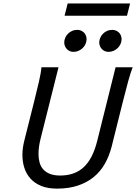

<svg xmlns="http://www.w3.org/2000/svg" viewBox="-20 -1093 797 1125"><path d="M757.3 -698.7Q745.6 -669.4 731.2 -617.2Q716.8 -564.9 698.2 -490.7L634.3 -234.4Q620.1 -178.7 594.2 -133.3Q568.4 -87.9 529.1 -55.7Q489.7 -23.4 436.3 -5.6Q382.8 12.2 314 12.2Q260.3 12.2 221.9 -3.4Q183.6 -19 159.2 -45.9Q134.8 -72.8 123 -108.6Q111.3 -144.5 111.3 -185.1Q111.3 -225.6 122.6 -269.5L178.2 -490.7Q196.3 -562 208.5 -615.7Q220.7 -669.4 222.7 -698.7H322.8L218.8 -284.2Q212.4 -259.8 209 -236.3Q205.6 -212.9 205.6 -190.9Q205.6 -164.1 211.9 -140.9Q218.3 -117.7 233.2 -100.8Q248 -84 272.5 -74.2Q296.9 -64.5 333 -64.5Q418.5 -64.5 471.2 -114Q523.9 -163.6 549.8 -268.1L657.2 -698.7ZM487.3 -863.3Q487.3 -848.6 481.2 -835.2Q475.1 -821.8 464.6 -811.5Q454.1 -801.3 440.2 -795.2Q426.3 -789.1 410.6 -789.1Q398.9 -789.1 388.9 -793.5Q378.9 -797.9 371.8 -805.4Q364.7 -813 360.6 -823Q356.4 -833 356.4 -844.2Q356.4 -857.4 361.8 -870.6Q367.2 -883.8 377.2 -894.3Q387.2 -904.8 401.4 -911.4Q415.5 -918 433.1 -918Q444.8 -918 454.8 -913.6Q464.8 -909.2 472.2 -901.9Q479.5 -894.5 483.4 -884.5Q487.3 -874.5 487.3 -863.3ZM692.4 -863.3Q692.4 -848.6 686.3 -835.2Q680.2 -821.8 669.7 -811.5Q659.2 -801.3 645.3 -795.2Q631.3 -789.1 615.7 -789.1Q604 -789.1 594 -793.5Q584 -797.9 576.9 -805.4Q569.8 -813 565.7 -823Q561.5 -833 561.5 -844.2Q561.5 -857.4 566.9 -870.6Q572.3 -883.8 582.3 -894.3Q592.3 -904.8 606.4 -911.4Q620.6 -918 638.2 -918Q649.9 -918 659.9 -913.6Q669.9 -909.2 677.2 -901.9Q684.6 -894.5 688.5 -884.5Q692.4 -874.5 692.4 -863.3ZM376.5 -1072.8H742.2L724.1 -1001H358.4Z"/></svg>

Font: Andika New Basic
Style: Italic
Weight: 400
Italic angle: -14°
Designer: Victor Gaultney, Annie Olsen, Julie Remington, Don Collingsworth, Eric Hays
Foundry: SIL International
Version: Version 5.500